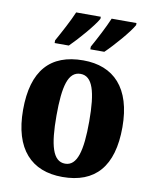

<svg xmlns="http://www.w3.org/2000/svg" viewBox="-86 -831 725 906"><g transform="rotate(10 276.0 -378.0)"><path d="M301 -619V-606H368C408 -644 475 -721 494 -756V-766H375C356 -721 326 -664 301 -619ZM130 -619V-606H198C237 -644 304 -721 323 -756V-766H205C186 -721 155 -664 130 -619ZM275 10C432 10 514 -82 514 -270C514 -458 424 -549 278 -549C120 -549 38 -458 38 -270C38 -82 127 10 275 10ZM277 -54C218 -54 198 -129 198 -270C198 -412 217 -484 276 -484C334 -484 355 -412 355 -270C355 -129 335 -54 277 -54Z"/></g></svg>

Font: Noto Serif Sinhala Condensed ExtraBold
Style: Regular
Weight: 800
Width: 3
Designer: Jelle Bosma - Monotype Design Team
Foundry: Monotype Imaging Inc.
Version: Version 2.007